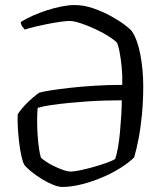

<svg xmlns="http://www.w3.org/2000/svg" viewBox="-20 -740 650 760"><path d="M226 0Q211 0 189 -9Q167 -18 144.5 -32Q122 -46 103.5 -61Q85 -76 76 -88Q70 -99 64.5 -123.5Q59 -148 55.5 -178.5Q52 -209 50.5 -238Q49 -267 50 -287Q61 -305 77.5 -322.5Q94 -340 110 -353.5Q126 -367 135 -373Q148 -377 179 -382Q210 -387 254 -392Q298 -397 352 -400.5Q406 -404 464 -404Q465 -442 461.5 -476.5Q458 -511 453 -536Q448 -561 443 -571Q434 -581 410.5 -596Q387 -611 358 -624.5Q329 -638 301 -647.5Q273 -657 255 -657Q242 -657 217.5 -653.5Q193 -650 165.5 -644.5Q138 -639 114 -633Q90 -627 78 -623Q74 -627 68.5 -634.5Q63 -642 62 -653Q83 -666 110 -678Q137 -690 166.5 -699.5Q196 -709 224 -714.5Q252 -720 275 -720Q312 -720 349.5 -707Q387 -694 419.5 -676Q452 -658 474.5 -641Q497 -624 503 -615Q525 -581 536 -521.5Q547 -462 547 -399Q547 -341 542 -288Q537 -235 528.5 -191Q520 -147 511 -117Q491 -97 458 -76Q425 -55 385 -38Q345 -21 303.5 -10.5Q262 0 226 0ZM261 -61Q273 -61 297.5 -66Q322 -71 350 -79Q378 -87 402 -95.5Q426 -104 436 -111Q442 -128 447 -156.5Q452 -185 455 -218Q458 -251 460 -283.5Q462 -316 462 -343Q432 -343 397 -342Q362 -341 325 -338.5Q288 -336 252.5 -332.5Q217 -329 185 -324.5Q153 -320 129 -313Q127 -291 127 -262Q127 -233 129 -204Q131 -175 134.5 -151.5Q138 -128 142 -116Q147 -111 160.5 -101.5Q174 -92 192.5 -83Q211 -74 229 -67.5Q247 -61 261 -61Z"/></svg>

Font: Texturina 12pt ExtraLight
Style: Regular
Weight: 250
Designer: Guillermo Torres Carreño
Foundry: Omnibus-Type
Version: Version 1.002